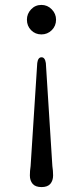

<svg xmlns="http://www.w3.org/2000/svg" viewBox="-20 -604 336 781"><path d="M149 157Q124 157 112.8 143.8Q101.5 130.5 101.5 109.5Q101.5 91 104.5 71.5L131.5 -347.5Q134.5 -371 149 -371Q163 -371 166.5 -347.5L193 71.5Q196 91 196 109.5Q196 130.5 184.8 143.8Q173.5 157 149 157ZM148.5 -584Q173 -584 190.5 -566Q208 -548 208 -524Q208 -498.5 190.5 -481.2Q173 -464 148.5 -464Q123.5 -464 106.5 -481.2Q89.5 -498.5 89.5 -524Q89.5 -548 106.5 -566Q123.5 -584 148.5 -584Z"/></svg>

Font: Fraunces 9pt Light
Style: Regular
Weight: 300
Version: Version 1.000;[0bf87f6ff]